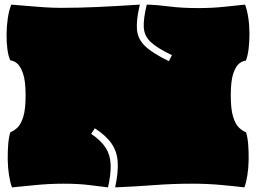

<svg xmlns="http://www.w3.org/2000/svg" viewBox="-20 -795 1109 832"><path d="M32 17Q24 -4 19 -36Q14 -68 13.5 -102.5Q13 -137 15.5 -169Q18 -201 25 -222Q41 -228 56 -242.5Q71 -257 81 -289.5Q91 -322 91 -381Q91 -445 79.5 -477.5Q68 -510 52.5 -521.5Q37 -533 25 -533Q16 -551 12 -582Q8 -613 8.5 -648.5Q9 -684 14 -717.5Q19 -751 29 -775Q57 -773 94.5 -769.5Q132 -766 171.5 -763.5Q211 -761 245 -761Q318 -761 398.5 -764.5Q479 -768 586 -775Q570 -709 573.5 -667Q577 -625 610 -594Q643 -563 712 -530L725 -556Q662 -586 633.5 -612.5Q605 -639 603 -676.5Q601 -714 616 -775Q659 -774 713.5 -767Q768 -760 838 -760Q900 -760 950.5 -765.5Q1001 -771 1042 -775Q1051 -751 1056 -717.5Q1061 -684 1061 -648Q1061 -612 1057 -581Q1053 -550 1045 -532Q1033 -532 1017.5 -520.5Q1002 -509 991 -477Q980 -445 980 -381Q980 -322 990 -289.5Q1000 -257 1015 -242.5Q1030 -228 1046 -222Q1053 -201 1055.5 -169Q1058 -137 1057.5 -102.5Q1057 -68 1052 -36Q1047 -4 1039 17Q999 12 938.5 6.5Q878 1 813 1Q729 1 650 7Q571 13 479 17Q493 -49 490 -94Q487 -139 463 -173.5Q439 -208 391 -239L375 -215Q418 -186 438 -154.5Q458 -123 459.5 -81.5Q461 -40 448 17Q415 13 367.5 7Q320 1 255 1Q194 1 133.5 7Q73 13 32 17Z"/></svg>

Font: Oi
Style: Regular
Weight: 400
Designer: Kostas Bartsokas, Mohamad Dakak
Foundry: Foundry5
Version: Version 4.000